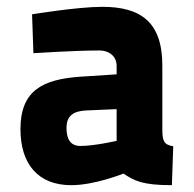

<svg xmlns="http://www.w3.org/2000/svg" viewBox="-20 -531 568 563"><path d="M456 -339C456 -467 392 -511 280 -511C207 -511 74 -489 74 -489L78 -375C78 -375 198 -383 272 -383C301 -383 322 -365 322 -338V-313L214 -306C104 -298 40 -265 40 -152C40 -52 90 12 189 12C258 12 342 -22 342 -22C374 -1 397 12 484 12L488 -102C460 -107 456 -117 456 -154ZM322 -211V-118C322 -118 257 -103 216 -103C188 -103 175 -121 175 -156C175 -192 196 -205 231 -207Z"/></svg>

Font: TitilliumText22L
Style: 999 wt
Weight: 900
Designer: Campivisivi
Foundry: Campivisivi
Version: 1.000